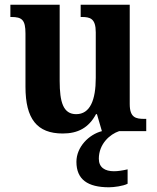

<svg xmlns="http://www.w3.org/2000/svg" viewBox="-20 -556 664 814"><path d="M246 10C310 10 356 -14 387 -72H391L412 0C357 14 304 67 304 130C304 205 352 238 442 238C462 238 502 233 521 223V162C499 167 480 170 463 170C425 170 399 154 399 117C399 54 446 13 485 0H600V-52H592C556 -52 530 -57 530 -115V-536H322V-484H326C362 -484 386 -478 386 -419V-226C386 -132 362 -72 303 -72C248 -72 233 -123 233 -213V-536H24V-484H28C73 -484 88 -472 88 -414V-188C88 -52 137 10 246 10Z"/></svg>

Font: Noto Serif Georgian SemiCondensed Bold
Style: Regular
Weight: 700
Width: 4
Designer: Monotype Design Team, Akaki Razmadze
Foundry: Google LLC
Version: Version 2.003